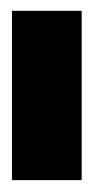

<svg xmlns="http://www.w3.org/2000/svg" viewBox="56 -228 162 335"><g transform="rotate(-90 137.5 -61.0)"><path d="M-9.8 -121.6H285.6V0H-9.8Z"/></g></svg>

Font: Vazirmatn UI NL SemiBold
Style: Regular
Weight: 600
Designer: Saber Rastikerdar
Foundry: Saber Rastikerdar
Version: Version 33.003